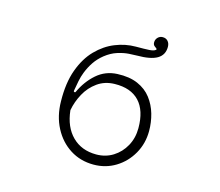

<svg xmlns="http://www.w3.org/2000/svg" viewBox="-108 -908 1216 1059"><g transform="rotate(15 500.0 -378.0)"><path d="M508 11Q433 11 374 -26.5Q315 -64 280.5 -130Q246 -196 245 -280Q243 -385 270.5 -460.5Q298 -536 345 -584Q392 -632 449.5 -655Q507 -678 566 -678Q616 -678 641.5 -679.5Q667 -681 677 -689Q680 -691 680 -693Q680 -696 676 -699Q672 -702 668 -705Q657 -712 657 -727Q657 -744 668.5 -755.5Q680 -767 696 -767Q715 -767 726 -754.5Q737 -742 737 -722Q737 -676 700 -654Q663 -632 585 -632Q568 -632 538.5 -630Q509 -628 474.5 -617Q440 -606 407 -580Q377 -556 357.5 -527Q338 -498 325 -465Q315 -440 309.5 -412Q304 -384 299 -354V-353Q299 -349 304 -348Q309 -347 310 -351Q340 -416 389.5 -459.5Q439 -503 507 -506Q576 -509 624 -488Q672 -467 701 -429Q730 -391 743.5 -344Q757 -297 757 -247Q757 -176 723.5 -117Q690 -58 633.5 -23.5Q577 11 508 11ZM508 -47Q561 -47 603.5 -73.5Q646 -100 671 -145.5Q696 -191 696 -247Q696 -348 647.5 -399.5Q599 -451 507 -449Q451 -448 409 -418Q367 -388 342 -342Q317 -296 308 -247V-245Q318 -152 371 -99.5Q424 -47 508 -47Z"/></g></svg>

Font: Kiwi Maru Light
Style: Regular
Weight: 300
Designer: Hiroki-Chan
Version: Version 1.100